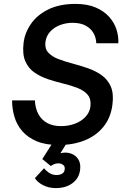

<svg xmlns="http://www.w3.org/2000/svg" viewBox="-20 -732 642 985"><path d="M281 12Q214 12 168 -7.5Q122 -27 94 -59.5Q66 -92 54 -133Q42 -174 42 -217H159Q161 -176 177 -146.5Q193 -117 222 -101Q251 -85 293 -85Q331 -85 363.5 -97Q396 -109 418 -132Q440 -155 444 -186Q448 -224 430 -245.5Q412 -267 379.5 -280Q347 -293 307.5 -302.5Q268 -312 228.5 -325Q189 -338 157.5 -359.5Q126 -381 110 -417.5Q94 -454 101 -512Q107 -563 138.5 -609Q170 -655 227.5 -683.5Q285 -712 368 -712Q428 -712 471 -693.5Q514 -675 540.5 -645Q567 -615 578 -579.5Q589 -544 587 -510H474Q473 -539 459.5 -562.5Q446 -586 419.5 -600.5Q393 -615 351 -615Q321 -615 291 -604.5Q261 -594 239.5 -572Q218 -550 213 -517Q209 -483 227.5 -462.5Q246 -442 278.5 -429.5Q311 -417 350.5 -406.5Q390 -396 429.5 -382.5Q469 -369 500.5 -347Q532 -325 548 -289Q564 -253 557 -197Q549 -129 511 -82Q473 -35 413.5 -11.5Q354 12 281 12ZM266 233Q231 233 202 218.5Q173 204 159 182L206 131Q212 140 229.5 153Q247 166 271 166Q286 166 298.5 159Q311 152 312 136Q314 122 304 114Q294 106 280 106Q266 106 255.5 111Q245 116 241 120L197 84L250 1H323L290 54Q319 47 343.5 55.5Q368 64 381.5 85Q395 106 391 139Q386 182 352 207.5Q318 233 266 233Z"/></svg>

Font: Inclusive Sans Medium
Style: Italic
Weight: 500
Italic angle: -7°
Designer: Olivia King
Foundry: Olivia King
Version: Version 2.004